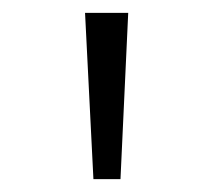

<svg xmlns="http://www.w3.org/2000/svg" viewBox="-20 -749 316 298"><path d="M125 -471H167L179 -729H112Z"/></svg>

Font: Noto Sans Devanagari SemiCondensed Light
Style: Regular
Weight: 300
Width: 4
Designer: Jelle Bosma - Monotype Design Team
Foundry: Monotype Imaging Inc.
Version: Version 2.004